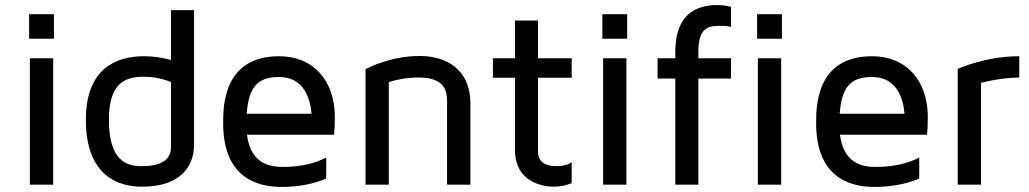

<svg xmlns="http://www.w3.org/2000/svg" viewBox="-20 -729 4063 758"><path d="M98 0H190V-499H98ZM193 -673H95V-576H193Z M319 -256C319 -26 457 8 540 8C731 8 746 -116 746 -154V-689H655V-492C620 -502 585 -507 548 -507C444 -507 319 -463 319 -256ZM410 -256C410 -405 477 -426 548 -426C585 -426 621 -419 655 -405V-148C655 -98 616 -73 540 -73C479 -73 410 -94 410 -256Z M1096 -70C1030 -70 969 -93 955 -197H1299C1301 -219 1302 -242 1302 -266C1302 -412 1216 -507 1082 -507C861 -507 861 -308 861 -243C861 -35 986 9 1091 9C1162 9 1221 -4 1268 -24V-107C1226 -85 1170 -70 1096 -70ZM1082 -425C1181 -425 1205 -338 1210 -280H954C962 -387 998 -425 1082 -425Z M1515 0V-405C1546 -415 1587 -423 1632 -423C1732 -423 1745 -375 1745 -328V0H1837V-322C1837 -438 1762 -508 1636 -508C1519 -508 1427 -458 1423 -456V0Z M2237 -422V-499H2104V-648H2013V-499H1926V-422H2013V-138C2013 -3 2134 8 2166 8C2194 8 2217 2 2237 -6V-88C2224 -80 2205 -73 2179 -73C2132 -73 2104 -89 2104 -132V-422Z M2361 0H2453V-499H2361ZM2456 -673H2358V-576H2456Z M2829 -627C2844 -627 2856 -625 2866 -623V-702C2851 -706 2833 -709 2812 -709C2701 -709 2646 -646 2646 -523V-499H2576V-419H2646V0H2737V-419H2866V-499H2737V-523C2737 -627 2782 -627 2829 -627Z M2972 0H3064V-499H2972ZM3067 -673H2969V-576H3067Z M3437 -70C3371 -70 3310 -93 3296 -197H3640C3642 -219 3643 -242 3643 -266C3643 -412 3557 -507 3423 -507C3202 -507 3202 -308 3202 -243C3202 -35 3327 9 3432 9C3503 9 3562 -4 3609 -24V-107C3567 -85 3511 -70 3437 -70ZM3423 -425C3522 -425 3546 -338 3551 -280H3295C3303 -387 3339 -425 3423 -425Z M3853 -402C3892 -412 3945 -422 4004 -423V-507C3870 -507 3766 -459 3761 -457V0H3853Z"/></svg>

Font: Maven Pro
Style: Medium
Weight: 500
Designer: Joe Prince
Foundry: Joe Prince
Version: Version 1.003